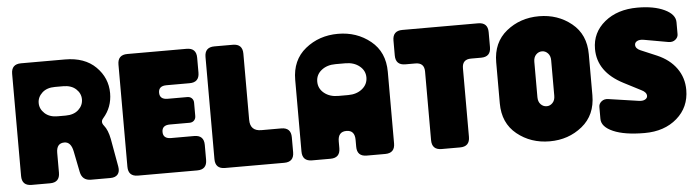

<svg xmlns="http://www.w3.org/2000/svg" viewBox="-46 -900 3996 1101"><g transform="rotate(-5 1952.5 -350.0)"><path d="M42 -644Q42 -700 98 -700H351Q464 -700 528 -636.5Q592 -573 592 -485Q592 -404 540 -345Q522 -325 541 -302Q563 -275 573 -223L602 -61Q607 -32 593.5 -16Q580 0 551 0H440Q389 0 379 -50L355 -170Q344 -226 306 -226Q260 -226 260 -170V-56Q260 0 204 0H98Q42 0 42 -56ZM280 -379H327Q374 -379 401 -404Q428 -429 428 -464Q428 -498 401 -523Q374 -548 327 -548H280Q233 -548 206 -523Q179 -498 179 -464Q179 -430 206.5 -404.5Q234 -379 280 -379Z M654 -644Q654 -700 710 -700H1051Q1107 -700 1107 -644V-558Q1107 -502 1051 -502H918Q872 -502 872 -463Q872 -424 918 -424H1031Q1047 -424 1057 -414Q1067 -404 1067 -388V-312Q1067 -296 1057 -286Q1047 -276 1031 -276H918Q872 -276 872 -237Q872 -198 918 -198H1051Q1107 -198 1107 -142V-56Q1107 0 1051 0H710Q654 0 654 -56Z M1155 -644Q1155 -700 1211 -700H1317Q1373 -700 1373 -644V-263Q1373 -198 1438 -198H1552Q1608 -198 1608 -142V-56Q1608 0 1552 0H1211Q1155 0 1155 -56Z M1656 -468Q1656 -582 1735 -646Q1814 -710 1923 -710Q2031 -710 2110 -646Q2189 -582 2189 -468V-56Q2189 0 2133 0H2027Q1971 0 1971 -56V-95Q1971 -151 1923 -151Q1874 -151 1874 -95V-56Q1874 0 1818 0H1712Q1656 0 1656 -56ZM1894 -355H1951Q2000 -355 2032 -381Q2064 -407 2064 -447Q2064 -486 2032 -512Q2000 -538 1951 -538H1894Q1845 -538 1813 -512.5Q1781 -487 1781 -447Q1781 -407 1813 -381Q1845 -355 1894 -355Z M2237 -644Q2237 -700 2293 -700H2729Q2785 -700 2785 -644V-558Q2785 -502 2729 -502H2671Q2620 -502 2620 -451V-56Q2620 0 2564 0H2458Q2402 0 2402 -56V-451Q2402 -502 2351 -502H2293Q2237 -502 2237 -558Z M2813 -468Q2813 -582 2892 -646Q2971 -710 3080 -710Q3188 -710 3267 -646Q3346 -582 3346 -468V-232Q3346 -118 3267 -54Q3188 10 3080 10Q2971 10 2892 -54Q2813 -118 2813 -232ZM3031 -248Q3031 -222 3045.5 -207Q3060 -192 3080 -192Q3099 -192 3113.5 -207Q3128 -222 3128 -248V-452Q3128 -478 3113.5 -493Q3099 -508 3080 -508Q3060 -508 3045.5 -493Q3031 -478 3031 -452Z M3530 -287Q3384 -362 3384 -495Q3384 -589 3457.5 -649.5Q3531 -710 3647 -710Q3742 -710 3802.5 -681Q3863 -652 3863 -607V-538Q3863 -520 3847 -507Q3831 -494 3807 -498L3667 -523Q3643 -527 3629 -519.5Q3615 -512 3615 -498Q3615 -477 3643 -465L3735 -426Q3807 -395 3846 -340.5Q3885 -286 3885 -216Q3885 -116 3812.5 -53Q3740 10 3626 10Q3511 10 3445.5 -18.5Q3380 -47 3380 -93V-162Q3380 -180 3396 -193Q3412 -206 3436 -202L3606 -177Q3630 -173 3644 -180.5Q3658 -188 3658 -201Q3658 -222 3629 -236Z"/></g></svg>

Font: LT Crewmate
Style: Regular
Weight: 400
Designer: Daniel Lyons
Foundry: LyonsType
Version: Version 1.001;FEAKit 1.0